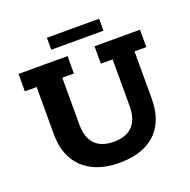

<svg xmlns="http://www.w3.org/2000/svg" viewBox="-127 -829 956 964"><g transform="rotate(-20 351.5 -347.5)"><path d="M352 10Q270 10 211 -19.5Q152 -49 121 -104.5Q90 -160 90 -239V-490H27V-583H289V-490H227V-240Q227 -192 243 -160.5Q259 -129 289 -114Q319 -99 361 -99Q403 -99 433.5 -114Q464 -129 480 -160.5Q496 -192 496 -240V-490H433V-583H676V-490H613V-239Q613 -157 582 -101.5Q551 -46 492.5 -18Q434 10 352 10ZM223 -641V-705H502V-641Z"/></g></svg>

Font: Rokkitt SemiBold
Style: Bold
Weight: 700
Version: Version 3.103